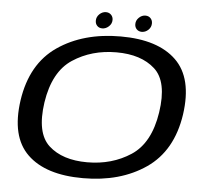

<svg xmlns="http://www.w3.org/2000/svg" viewBox="-55 -849 989 913"><g transform="rotate(5 440.0 -392.0)"><path d="M373.5 5.5Q551.5 5.5 673.5 -78.2Q795.5 -162 821.5 -337.5Q846.5 -512.5 759.5 -597Q672.5 -681.5 494.5 -681.5Q316.5 -681.5 194.2 -597.8Q72 -514 46 -337.5Q21 -163 108 -78.8Q195 5.5 373.5 5.5ZM387 -71.5Q268.5 -71.5 203.5 -130.8Q138.5 -190 160 -337.5Q182.5 -486 272.5 -545.2Q362.5 -604.5 481 -604.5Q599 -604.5 664.5 -545.2Q730 -486 707.5 -337.5Q685 -189.5 595 -130.5Q505 -71.5 387 -71.5ZM403 -712Q420 -712 434.2 -725Q448.5 -738 448.5 -756.5Q448.5 -771 438.8 -780.8Q429 -790.5 414.5 -790.5Q397 -790.5 383.2 -777.2Q369.5 -764 369.5 -746Q369.5 -731 378.8 -721.5Q388 -712 403 -712ZM591.5 -712Q609 -712 622.8 -725Q636.5 -738 636.5 -756.5Q636.5 -771 627.2 -780.8Q618 -790.5 603 -790.5Q585.5 -790.5 571.8 -777.2Q558 -764 558 -746Q558 -731 567.5 -721.5Q577 -712 591.5 -712Z"/></g></svg>

Font: Anybody Expanded
Style: Italic
Weight: 400
Width: 7
Italic angle: -10°
Version: Version 1.113;gftools[0.9.25]